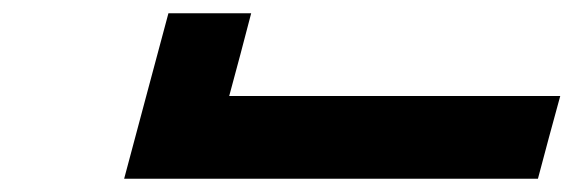

<svg xmlns="http://www.w3.org/2000/svg" viewBox="-20 -895 866 290"><path d="M167.5 -625H792.5Q797.9 -645.5 809.1 -687.3Q820.3 -729 826.2 -750H326.2Q332 -771 343 -812.5Q354 -854 359.4 -875H234.4Q223.1 -833 200.9 -750Q178.7 -667 167.5 -625Z"/></svg>

Font: Faithful 32x
Style: Oblique
Weight: 400
Foundry: Faithful Resource Pack
Version: Version 1.0; January 27, 2023